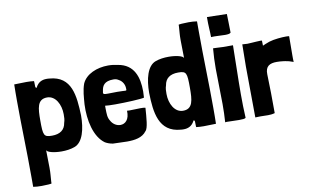

<svg xmlns="http://www.w3.org/2000/svg" viewBox="-89 -904 2105 1296"><g transform="rotate(-10 963.5 -256.5)"><path d="M41 204C57 207 79 208 99 208C134 208 167 205 167 203V192C170 139 172 144 172 97C172 74 171 38 170 -25C173 -10 220 2 272 2C303 2 335 -2 362 -12C421 -33 443 -122 443 -215C438 -349 428 -486 275 -497C269 -498 262 -498 256 -498C226 -498 199 -487 182 -454C178 -446 175 -451 172 -458C172 -473 171 -478 171 -491C171 -494 171 -497 170 -498C155 -500 137 -501 119 -501C90 -501 60 -499 35 -499C34 -463 34 -427 34 -389C34 -224 41 -43 41 138ZM227 -114C170 -114 166 -126 166 -229C166 -313 170 -374 238 -374C295 -374 329 -310 329 -243C329 -224 329 -204 322 -185C315 -138 282 -114 227 -114Z M622 10C651 10 685 13 719 13C772 13 824 5 852 -34C871 -50 875 -122 880 -190C871 -193 858 -193 843 -193C819 -193 790 -191 769 -191C763 -191 758 -192 754 -192C757 -131 727 -105 694 -105C669 -105 643 -120 629 -147C614 -171 615 -193 614 -233V-251C626 -249 652 -248 683 -248C757 -248 862 -253 882 -259C883 -273 884 -288 884 -302C884 -399 856 -489 748 -507C726 -512 704 -515 681 -515C604 -515 528 -484 501 -423C485 -379 483 -333 479 -284C474 -176 499 -58 570 -8C586 1 603 7 622 10ZM711 -329C682 -329 661 -328 646 -328C621 -328 615 -330 615 -339C615 -342 616 -346 617 -351C622 -387 637 -416 700 -416C715 -416 724 -413 735 -406C759 -394 774 -368 774 -341C774 -330 776 -327 766 -327C758 -327 742 -329 711 -329Z M1330 -1C1331 -37 1331 -73 1331 -111C1331 -275 1324 -456 1324 -638V-704C1308 -707 1286 -708 1266 -708C1231 -708 1198 -705 1198 -703V-692C1195 -639 1193 -644 1193 -597C1193 -574 1194 -538 1195 -475C1192 -490 1145 -502 1093 -502C1062 -502 1030 -498 1003 -488C944 -467 922 -378 922 -285C925 -151 939 -14 1090 -3C1096 -2 1103 -2 1109 -2C1139 -2 1166 -13 1183 -46C1187 -54 1190 -49 1193 -42C1193 -27 1194 -22 1194 -9C1194 -6 1194 -3 1195 -2C1210 0 1228 1 1246 1C1275 1 1305 -1 1330 -1ZM1127 -126C1070 -126 1036 -190 1036 -257C1036 -276 1036 -296 1043 -315C1050 -362 1083 -386 1138 -386C1195 -386 1199 -374 1199 -271C1199 -187 1195 -126 1127 -126Z M1399 -583C1430 -585 1467 -581 1495 -581C1514 -581 1529 -583 1534 -590C1534 -630 1531 -701 1531 -718L1395 -721C1394 -660 1399 -622 1399 -583ZM1393 0C1396 -1 1402 -1 1409 -1C1429 -1 1461 1 1488 1C1511 1 1529 0 1534 -6C1531 -59 1530 -113 1530 -167C1530 -278 1534 -392 1535 -500V-503H1518C1475 -502 1444 -504 1427 -505C1421 -505 1410 -506 1403 -506C1401 -506 1400 -506 1399 -506V-505C1395 -460 1393 -414 1393 -366C1393 -287 1397 -205 1397 -124C1397 -82 1396 -41 1393 0Z M1599 3C1612 2 1623 2 1634 2C1654 2 1671 3 1686 3C1701 3 1715 2 1733 -3V-7C1733 -106 1732 -177 1729 -269C1727 -326 1759 -341 1806 -341C1820 -341 1835 -340 1851 -338C1852 -338 1873 -335 1889 -331C1896 -328 1903 -327 1910 -324L1919 -321C1918 -335 1918 -349 1918 -365C1918 -397 1919 -436 1919 -497C1919 -498 1911 -499 1898 -499C1869 -499 1816 -495 1781 -484C1762 -477 1739 -468 1734 -465C1734 -483 1733 -477 1733 -499C1733 -501 1728 -501 1721 -501C1704 -501 1676 -498 1668 -498C1652 -497 1643 -496 1633 -496C1624 -496 1614 -497 1598 -498C1597 -446 1596 -396 1596 -346C1596 -227 1599 -113 1599 3Z"/></g></svg>

Font: HEYCLAY
Style: Regular
Weight: 400
Designer: Marcelo Magalhaes
Foundry: Marcelo Magalhães
Version: Version 1.300;hotconv 1.0.109;makeotfexe 2.5.65596